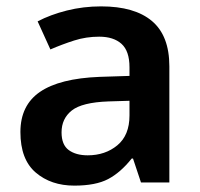

<svg xmlns="http://www.w3.org/2000/svg" viewBox="-20 -572 628 602"><path d="M297 -552Q402 -552 456.5 -506Q511 -460 511 -364V0H422L397 -75H393Q358 -31 319 -10.5Q280 10 213 10Q140 10 92 -31Q44 -72 44 -158Q44 -242 105.5 -284Q167 -326 292 -331L386 -334V-361Q386 -412 361 -434.5Q336 -457 291 -457Q250 -457 212.5 -445Q175 -433 138 -417L98 -505Q138 -526 189.5 -539Q241 -552 297 -552ZM320 -254Q237 -251 205 -225.5Q173 -200 173 -157Q173 -118 195.5 -101.5Q218 -85 255 -85Q310 -85 348 -116.5Q386 -148 386 -210V-256Z"/></svg>

Font: Noto Sans Kannada SemiBold
Style: Regular
Weight: 600
Designer: Jelle Bosma - Monotype Design Team
Foundry: Monotype Imaging Inc.
Version: Version 2.005; ttfautohint (v1.8.4.7-5d5b)